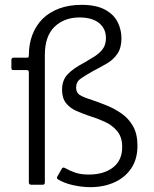

<svg xmlns="http://www.w3.org/2000/svg" viewBox="-20 -762 637 792"><path d="M316 -742Q377 -742 413.5 -722Q450 -702 465.5 -670.5Q481 -639 481 -604Q481 -565 464.5 -540.5Q448 -516 421.5 -500.5Q395 -485 364 -469Q325 -447 309.5 -435Q294 -423 294 -401Q294 -380 308.5 -370.5Q323 -361 361 -349Q388 -340 420 -327Q452 -314 481 -294Q510 -274 528.5 -242Q547 -210 547 -161Q547 -105 521 -67Q495 -29 451 -9.5Q407 10 353 10Q319 10 282.5 2Q246 -6 221 -21Q212 -26 216 -33L236 -68Q240 -73 248 -69Q269 -57 291.5 -49.5Q314 -42 346 -42Q409 -42 446.5 -71.5Q484 -101 484 -155Q484 -196 464 -220.5Q444 -245 412.5 -259.5Q381 -274 345 -285Q319 -294 294 -305Q269 -316 252.5 -336.5Q236 -357 236 -392Q236 -431 259 -455.5Q282 -480 330 -505Q351 -517 370.5 -529.5Q390 -542 403.5 -559.5Q417 -577 417 -605Q417 -644 388.5 -667Q360 -690 308 -690Q245 -690 205 -651.5Q165 -613 165 -535V-12Q166 0 156 0H109Q99 0 99 -10V-463Q99 -473 91 -473H35Q27 -473 27 -481V-516Q27 -519 29 -521.5Q31 -524 36 -524H91Q97 -524 98 -527Q99 -530 99 -534Q99 -581 114 -619.5Q129 -658 156.5 -685Q184 -712 224.5 -727Q265 -742 316 -742Z"/></svg>

Font: Libre Franklin Light
Style: Regular
Weight: 300
Designer: Pablo Impallari, Rodrigo Fuenzalida, Nhung Nguyen
Foundry: Impallari Type
Version: Version 3.000